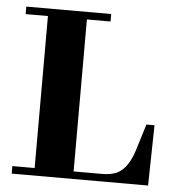

<svg xmlns="http://www.w3.org/2000/svg" viewBox="-46 -628 594 671"><g transform="rotate(5 251.0 -293.0)"><path d="M498 0 502 -211.9H473.6L445.3 -120.1Q424.8 -54.7 386.7 -36.1Q364.3 -26.4 335 -26.4H234.4V-559.6H317.4V-585.9H19.5V-559.6H97.7V-26.4H19.5V0Z"/></g></svg>

Font: Abhaya Libre ExtraBold
Style: Regular
Weight: 800
Designer: Pushpananda Ekanayake, Sol Matas, Pathum Egodawatta
Foundry: Mooniak
Version: Version 1.050 ; ttfautohint (v1.6)